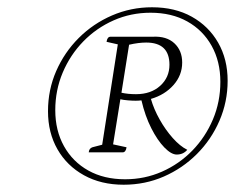

<svg xmlns="http://www.w3.org/2000/svg" viewBox="-20 -750 674 528"><path d="M320 -242Q258 -242 211 -268Q164 -294 138 -339.5Q112 -385 112 -444Q112 -503 134.5 -554.5Q157 -606 196.5 -645.5Q236 -685 288 -707.5Q340 -730 398 -730Q461 -730 507.5 -704Q554 -678 580 -632.5Q606 -587 606 -528Q606 -470 583.5 -418Q561 -366 521.5 -326.5Q482 -287 430.5 -264.5Q379 -242 320 -242ZM324 -257Q378 -257 425.5 -278Q473 -299 509 -336Q545 -373 565.5 -421.5Q586 -470 586 -525Q586 -581 562 -624Q538 -667 495 -691Q452 -715 394 -715Q340 -715 292.5 -694Q245 -673 209 -636Q173 -599 152.5 -550.5Q132 -502 132 -447Q132 -391 156 -348Q180 -305 223 -281Q266 -257 324 -257ZM466 -325Q451 -325 432 -344.5Q413 -364 396 -397.5Q379 -431 369 -474Q361 -473 353 -473Q344 -473 332 -474Q320 -475 311 -477L291 -353L328 -345Q326 -331 317 -331H224Q225 -342 234 -345L261 -352L304 -628L273 -635Q275 -649 284 -649H400Q438 -651 459.5 -631Q481 -611 481 -578Q481 -543 457 -516Q433 -489 395 -478Q403 -450 419 -421.5Q435 -393 455 -370.5Q475 -348 495 -338Q484 -325 466 -325ZM382 -633Q361 -633 335 -627L314 -495Q332 -491 354 -491Q395 -491 420.5 -514Q446 -537 446 -572Q446 -633 382 -633Z"/></svg>

Font: Petrona Thin
Style: Italic
Weight: 100
Italic angle: -9°
Designer: Ringo R. Seeber
Foundry: Ringo R. Seeber
Version: Version 2.001; ttfautohint (v1.8.3)